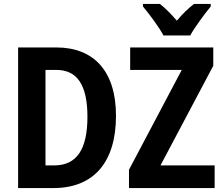

<svg xmlns="http://www.w3.org/2000/svg" viewBox="-20 -955 1133 975"><path d="M1050 -935H965C936 -912 908 -886 878 -850C848 -885 819 -914 792 -935H706V-922C738 -884 788 -817 810 -775H946C970 -819 1020 -885 1050 -922ZM569 -367C569 -593 457 -714 266 -714H72V0H252C452 0 569 -127 569 -367ZM1070 0V-115H795L1063 -621V-714H641V-600H903L635 -93V0ZM424 -362C424 -197 370 -115 255 -115H211V-600H266C370 -600 424 -526 424 -362Z"/></svg>

Font: Noto Sans Display SemiCondensed
Style: Bold
Weight: 700
Width: 4
Designer: Monotype Design Team
Foundry: Monotype Imaging Inc.
Version: Version 1.900